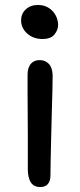

<svg xmlns="http://www.w3.org/2000/svg" viewBox="-20 -742 324 773"><path d="M142 11Q125 11 114 3Q103 -5 97.5 -22Q92 -39 92 -62Q92 -140 92 -195Q92 -250 91.5 -290.5Q91 -331 91 -366Q91 -401 91 -440Q91 -458 96 -471Q101 -484 112 -492Q123 -500 140 -500Q162 -500 176.5 -485Q191 -470 192 -439Q192 -417 191 -376.5Q190 -336 188.5 -287Q187 -238 186 -188.5Q185 -139 184 -98Q183 -57 183 -33Q183 -14 173 -1.5Q163 11 142 11ZM151 -585Q114 -585 89.5 -607Q65 -629 65 -660Q65 -687 84 -704.5Q103 -722 133 -722Q158 -722 176.5 -710Q195 -698 204.5 -679.5Q214 -661 214 -641Q214 -622 199.5 -603.5Q185 -585 151 -585Z"/></svg>

Font: Shantell Sans
Style: Regular
Weight: 400
Designer: Stephen Nixon, Anya Danilova, Shantell Martin
Foundry: Arrow Type
Version: Version 1.008;[ac192a2d6]